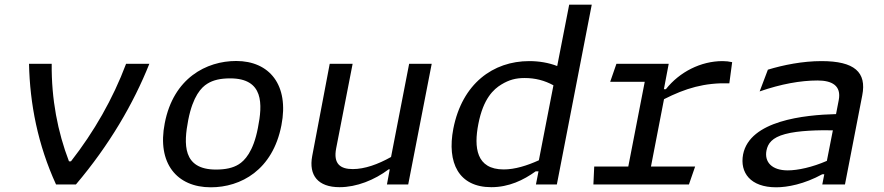

<svg xmlns="http://www.w3.org/2000/svg" viewBox="-20 -785 3760 817"><path d="M200 -513.5H103.5C107 -343.5 141 -169 218.5 0H303C445.5 -168 548 -344.5 615.5 -513.5H516.5C460 -363 379.5 -223.5 282 -98.5H273.5C225.5 -223.5 198.5 -363 200 -513.5Z M877 12C1004.5 12 1140.5 -61 1177.5 -252C1211 -423.5 1126.5 -525.5 985 -525.5C858.5 -525.5 718 -453 681 -260.5C647.5 -90 732.5 12 877 12ZM781 -274.5C801 -376.5 837 -413.5 862.5 -429C887.5 -444.5 918 -451.5 959.5 -451.5C1103 -451.5 1097.5 -341.5 1077.5 -241C1058 -138.5 1020.5 -101 995.5 -85.5C971.5 -70.5 940 -63.5 899 -63.5C756 -63.5 761.5 -173 781 -274.5Z M1383 -513.5 1308.5 -121C1293 -38.5 1333.5 11.5 1425 11.5C1497.5 11.5 1573.5 -19 1634 -64.5H1638.5L1626.5 0H1717L1817 -513.5H1721L1644 -117C1588 -85.5 1531.5 -65.5 1481 -65.5C1428.5 -65.5 1397.5 -87.5 1410.5 -154L1480.5 -513.5Z M1909 -237.5C1881 -92 1932 11.5 2070.5 11.5C2145.5 11.5 2207.5 -18.5 2259.5 -56H2271.5L2260.5 0H2349.5L2498 -765H2402L2351 -504C2315 -518 2274 -525 2232 -525C2078 -525 1946.5 -429 1909 -237.5ZM2015.5 -257.5C2036.5 -366 2080.5 -405.5 2113.5 -425.5C2146.5 -445.5 2175 -453 2212.5 -453C2258 -453 2297.5 -442.5 2335 -422L2273 -103C2222.5 -80 2170.5 -64 2123.5 -64C2006 -64 1996 -158 2015.5 -257.5Z M2825.5 -513.5H2603L2576.5 -437H2723.5L2653.5 -76.5H2508.5L2505 0H2911.5L2938 -76.5H2750L2805.5 -363C2897.5 -409.5 2977 -433.5 3083.5 -430.5L3095.5 -520.5C3082 -523.5 3069 -525 3054.5 -525C2962.5 -525 2871.5 -479 2813.5 -405.5H2805Z M3575.5 0 3649 -379C3668.5 -478 3616 -525 3475.5 -525C3395.5 -525 3313 -508.5 3247.5 -488.5L3212.5 -396C3303.5 -427.5 3386.5 -442.5 3459 -442.5C3519.5 -442.5 3561 -421 3549 -359L3537.5 -299.5C3402 -296 3170.5 -272 3142 -128C3127.5 -50.5 3173 12 3283 12C3330.5 12 3402.5 -1.5 3479 -43.5H3487.5L3479 0ZM3241.5 -144.5C3247.5 -174.5 3265 -199.5 3321 -214.5C3377.5 -230 3465 -231.5 3524 -230.5L3498.5 -100.5C3437 -73.5 3374.5 -60 3332 -60C3264.5 -60 3232 -95.5 3241.5 -144.5Z"/></svg>

Font: Monaspace Argon
Style: Italic
Weight: 400
Italic angle: -11°
Designer: Riley Cran & the Lettermatic Team
Foundry: Lettermatic
Version: Version 1.101 (Monaspace Argon)